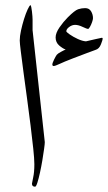

<svg xmlns="http://www.w3.org/2000/svg" viewBox="-20 -720 418 745"><path d="M153.8 -168.5Q153.8 -161.6 151.1 -142.1Q148.4 -122.6 144.3 -97.7Q140.1 -72.8 135 -49.6Q129.9 -26.4 125 -11Q120.1 4.4 116.2 4.4Q104 4.4 104 -7.3Q104 -10.3 108.6 -30.8Q113.3 -51.3 113.3 -83Q113.3 -103 109.1 -142.8Q105 -182.6 98.6 -233.4Q92.3 -284.2 85 -337.6Q77.6 -391.1 71.3 -438.7Q64.9 -486.3 60.8 -519.8Q56.6 -553.2 56.6 -563Q56.6 -579.1 61.5 -601.6Q66.4 -624 73.2 -646Q80.1 -668 87.2 -683.3Q94.2 -698.7 98.6 -700.2Q101.6 -695.8 104 -675.3Q106.4 -654.8 106.4 -643.6V-603ZM378.4 -569.3Q378.4 -565.4 371.6 -547.9Q364.7 -530.3 350.6 -526.4Q342.3 -523.9 316.7 -513.9Q291 -503.9 262.2 -493.2Q228 -480 210.9 -471.9Q193.8 -463.9 188.5 -463.9Q183.1 -463.9 183.1 -469.7Q183.1 -475.1 189.9 -489Q196.8 -502.9 200.2 -507.3Q204.1 -512.2 216.8 -519Q229.5 -525.9 234.9 -527.8Q224.1 -531.2 210 -543.2Q195.8 -555.2 195.8 -574.7Q195.8 -591.8 210.9 -613.8Q226.1 -635.7 242.7 -652.3Q270 -679.7 283.2 -684.1Q296.4 -688.5 310.5 -688.5Q326.2 -688.5 333.5 -676Q340.8 -663.6 340.8 -649.4Q340.8 -644.5 337.4 -634.5Q334 -624.5 329.3 -616.2Q324.7 -607.9 321.8 -607.9Q316.9 -607.9 300.5 -615.7Q284.2 -623.5 271.5 -623.5Q259.3 -623.5 248.3 -615.2Q237.3 -606.9 237.3 -598.6Q237.3 -595.7 250.5 -586.4Q263.7 -577.1 281.7 -568.8Q299.8 -560.5 313.5 -559.6Q330.6 -564 350.3 -568.1Q370.1 -572.3 374 -573.2Q378.4 -574.2 378.4 -569.3Z"/></svg>

Font: Scheherazade New Rohingya
Style: Regular
Weight: 400
Designer: SIL International
Foundry: SIL International
Version: Version 3.000 ; LngRng